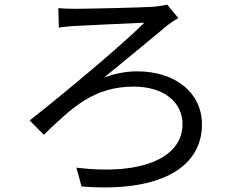

<svg xmlns="http://www.w3.org/2000/svg" viewBox="-20 -765 1040 829"><path d="M232 -730 234 -646C255 -649 283 -652 305 -653C355 -656 542 -664 603 -667C518 -580 254 -359 108 -245L169 -183C294 -303 385 -391 558 -391C686 -391 768 -325 768 -229C768 -81 587 -7 310 -41L332 40C663 67 852 -37 852 -228C852 -364 738 -457 572 -457C532 -457 483 -450 429 -430C512 -498 632 -596 706 -658C716 -666 737 -680 750 -687L702 -745C687 -741 663 -738 646 -736C583 -732 355 -727 302 -727C275 -727 250 -728 232 -730Z"/></svg>

Font: Noto Sans Mono CJK HK
Style: Regular
Weight: 400
Designer: Ryoko NISHIZUKA 西塚涼子 (kana, bopomofo & ideographs); Paul D. Hunt (Latin, Greek & Cyrillic); Sandoll Communications 산돌커뮤니
Foundry: Adobe
Version: Version 2.004;hotconv 1.0.118;makeotfexe 2.5.65603